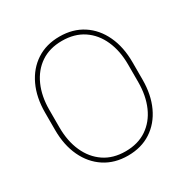

<svg xmlns="http://www.w3.org/2000/svg" viewBox="-165 -866 996 1020"><g transform="rotate(-30 333.0 -356.0)"><path d="M601.1 -408.7V-302.2Q601.1 -209.5 568.4 -139.2Q535.6 -68.8 475.6 -29.5Q415.5 9.8 333.5 9.8Q252 9.8 191.7 -29.5Q131.3 -68.8 98.1 -139.2Q64.9 -209.5 64.9 -302.2V-408.7Q64.9 -501.5 97.9 -571.8Q130.9 -642.1 190.9 -681.4Q251 -720.7 332.5 -720.7Q414.6 -720.7 474.9 -681.4Q535.2 -642.1 568.1 -571.8Q601.1 -501.5 601.1 -408.7ZM574.7 -302.2V-409.7Q574.7 -493.2 546.1 -557.4Q517.6 -621.6 463.4 -658Q409.2 -694.3 332.5 -694.3Q256.3 -694.3 202.6 -658Q148.9 -621.6 120.4 -557.4Q91.8 -493.2 91.8 -409.7V-302.2Q91.8 -218.8 120.6 -154.3Q149.4 -89.8 203.4 -53.2Q257.3 -16.6 333.5 -16.6Q410.2 -16.6 464.1 -53.2Q518.1 -89.8 546.4 -154.3Q574.7 -218.8 574.7 -302.2Z"/></g></svg>

Font: Vazirmatn UI Thin
Style: Regular
Weight: 100
Designer: Saber Rastikerdar
Foundry: Saber Rastikerdar
Version: Version 33.003